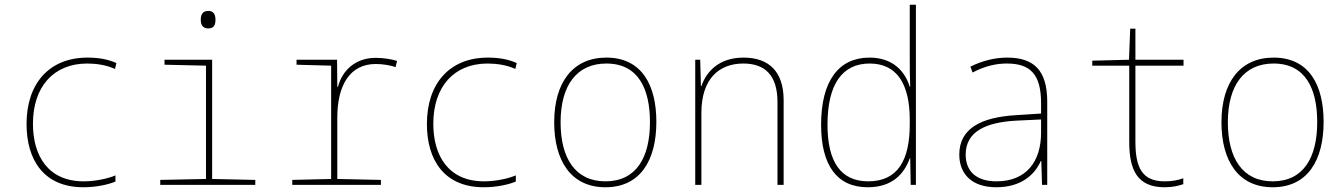

<svg xmlns="http://www.w3.org/2000/svg" viewBox="-20 -780 5670 810"><path d="M332 10C385 10 436 -1 467 -14V-40C431 -25 379 -15 333 -15C182 -15 119 -124 119 -258C119 -414 206 -512 348 -512C385 -512 429 -506 465 -489L471 -514C436 -530 395 -537 349 -537C188 -537 92 -428 92 -257C92 -105 165 10 332 10Z M859 -660C885 -660 889 -679 889 -697C889 -716 883 -734 859 -734C833 -734 827 -716 827 -697C827 -677 834 -660 859 -660ZM656 0H1057V-21L875 -25V-528H674V-507L849 -503V-25L656 -21Z M1213 0H1587V-21L1403 -25V-284C1403 -423 1458 -510 1565 -510C1594 -510 1625 -505 1649 -497L1655 -523C1634 -530 1598 -536 1565 -536C1478 -536 1423 -481 1406 -414H1403L1402 -528H1231V-507L1377 -503V-25L1213 -21Z M2021 10C2074 10 2125 -1 2156 -14V-40C2120 -25 2068 -15 2022 -15C1871 -15 1808 -124 1808 -258C1808 -414 1895 -512 2037 -512C2074 -512 2118 -506 2154 -489L2160 -514C2125 -530 2084 -537 2038 -537C1877 -537 1781 -428 1781 -257C1781 -105 1854 10 2021 10Z M2534 10C2681 10 2749 -103 2749 -266C2749 -419 2689 -537 2538 -537C2398 -537 2318 -434 2318 -264C2318 -102 2389 10 2534 10ZM2534 -15C2406 -15 2345 -114 2345 -264C2345 -421 2414 -512 2538 -512C2673 -512 2722 -405 2722 -265C2722 -115 2664 -15 2534 -15Z M2913 0H2939V-304C2939 -446 3012 -512 3116 -512C3206 -512 3260 -464 3260 -349V0H3286V-357C3286 -479 3223 -537 3117 -537C3012 -537 2960 -477 2939 -417H2937L2934 -528H2913Z M3641 10C3743 10 3794 -45 3818 -112H3820L3822 0H3844V-760H3818V-535C3818 -496 3818 -455 3820 -414H3818C3798 -479 3747 -537 3648 -537C3518 -537 3444 -438 3444 -254C3444 -85 3509 10 3641 10ZM3643 -15C3528 -15 3471 -96 3471 -254C3471 -427 3535 -512 3649 -512C3763 -512 3818 -427 3818 -275V-255C3818 -105 3768 -15 3643 -15Z M4183 10C4285 10 4344 -40 4371 -101H4373L4376 0H4398V-351C4398 -482 4343 -537 4229 -537C4175 -537 4123 -523 4074 -499L4083 -474C4136 -502 4183 -512 4228 -512C4327 -512 4372 -466 4372 -345V-301L4264 -294C4119 -285 4027 -238 4027 -128C4027 -47 4079 10 4183 10ZM4184 -15C4099 -15 4054 -57 4054 -128C4054 -225 4139 -264 4267 -271L4372 -276V-220C4372 -99 4310 -15 4184 -15Z M4893 10C4928 10 4950 4 4972 -3V-28C4950 -20 4926 -15 4893 -15C4797 -15 4770 -75 4770 -183V-503H4973V-528H4770V-659H4748L4743 -528L4588 -524V-503H4744V-180C4744 -62 4779 10 4893 10Z M5349 10C5496 10 5564 -103 5564 -266C5564 -419 5504 -537 5353 -537C5213 -537 5133 -434 5133 -264C5133 -102 5204 10 5349 10ZM5349 -15C5221 -15 5160 -114 5160 -264C5160 -421 5229 -512 5353 -512C5488 -512 5537 -405 5537 -265C5537 -115 5479 -15 5349 -15Z"/></svg>

Font: Noto Sans Mono SemiCondensed Thin
Style: Regular
Weight: 100
Width: 4
Designer: Monotype Design Team
Foundry: Monotype Imaging Inc.
Version: Version 2.014